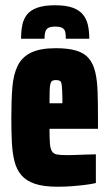

<svg xmlns="http://www.w3.org/2000/svg" viewBox="-20 -701 415 729"><path d="M199 8Q146 8 113 -3Q80 -14 61.5 -35.5Q43 -57 35 -88.5Q27 -120 25 -161.5Q23 -203 23 -254Q23 -321 27 -370Q31 -419 47.5 -452Q64 -485 98.5 -501.5Q133 -518 192 -518Q240 -518 270.5 -508.5Q301 -499 317.5 -479Q334 -459 341.5 -428Q349 -397 350.5 -353.5Q352 -310 352 -254V-212H168Q168 -177 169.5 -157Q171 -137 177 -127Q183 -117 196 -114.5Q209 -112 234 -112Q245 -112 262.5 -112.5Q280 -113 302 -114Q324 -115 344 -115V-6Q327 -2 303 1Q279 4 252 6Q225 8 199 8ZM217 -294V-309Q217 -339 216 -357Q215 -375 213.5 -383.5Q212 -392 206.5 -394.5Q201 -397 192 -397Q184 -397 179 -394.5Q174 -392 171.5 -383Q169 -374 168.5 -356Q168 -338 168 -309H230ZM189 -681Q231 -681 256.5 -671.5Q282 -662 295.5 -645Q309 -628 314 -605Q319 -582 319 -554H230Q230 -568 228 -578.5Q226 -589 217.5 -594.5Q209 -600 190 -600Q171 -600 162.5 -594.5Q154 -589 151.5 -578.5Q149 -568 149 -554H60Q60 -582 64.5 -605Q69 -628 82 -645Q95 -662 121 -671.5Q147 -681 189 -681Z"/></svg>

Font: Saira ExtraCondensed Black
Style: Regular
Weight: 900
Width: 2
Designer: Hector Gatti with collaboration of the Omnibus-Type team
Foundry: Omnibus-Type
Version: Version 1.101